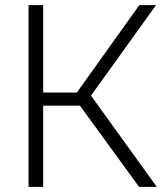

<svg xmlns="http://www.w3.org/2000/svg" viewBox="-20 -727 648 747"><path d="M91 0V-707H148V-367H279L522 -707H587L334 -355L590 0H521L291 -316H148V0Z"/></svg>

Font: Onest ExtraLight
Style: Regular
Weight: 250
Designer: Dmitri Voloshin, Andrey Kudryavtsev
Foundry: Dmitri Voloshin, Andrey Kudryavtsev
Version: Version 1.000;gftools[0.9.33]